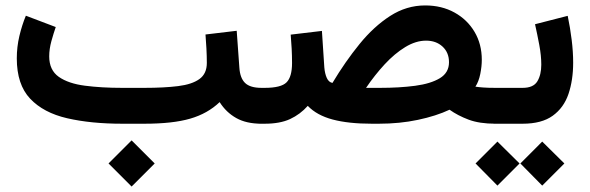

<svg xmlns="http://www.w3.org/2000/svg" viewBox="-20 -453 2160 703"><path d="M461.9 61 546.4 145.5 461.9 230 377.4 145.5ZM732.4 -326.7 846.7 -340.3 856.4 -205.6Q858.9 -167 877.4 -149.2Q896 -131.3 937.5 -131.3H948.7V0H937.5Q881.8 0 845 -20.8Q808.1 -41.5 784.2 -79.1Q740.2 -37.1 676.5 -18.6Q612.8 0 508.8 0H427.2Q313 0 226.1 -20Q139.2 -40 90.3 -91.8Q41.5 -143.6 41.5 -239.3Q41.5 -281.2 51 -321.3Q60.5 -361.3 74.7 -395.5L184.1 -354Q176.3 -331.5 168.2 -302.5Q160.2 -273.4 160.2 -246.6Q160.2 -196.3 195.3 -171.6Q230.5 -147 291 -139.2Q351.6 -131.3 427.2 -131.3H508.8Q581.1 -131.3 632.1 -137.7Q683.1 -144 710.2 -163.6Q737.3 -183.1 737.3 -222.7Q737.3 -247.1 735.8 -275.4Q734.4 -303.7 732.4 -326.7Z M1367.2 0H1341.3Q1255.9 0 1198 -15.4Q1140.1 -30.8 1106.9 -65.4Q1079.1 -34.2 1042.2 -17.1Q1005.4 0 949.2 0H929.2L929.7 -131.3H949.2Q1009.3 -131.3 1029.3 -151.6Q1049.3 -171.9 1049.3 -222.2Q1049.3 -249.5 1047.9 -275.1Q1046.4 -300.8 1044.4 -326.2L1158.7 -339.8L1167.5 -206.1Q1169.4 -183.6 1176.5 -167.7Q1183.6 -151.9 1197.3 -149.4Q1244.1 -227.5 1296.4 -291.7Q1348.6 -356 1408.4 -394.5Q1468.3 -433.1 1536.6 -433.1Q1597.2 -433.1 1644 -407.2Q1690.9 -381.3 1717.5 -336.4Q1744.1 -291.5 1744.1 -233.9Q1744.1 -210 1738.5 -182.1Q1732.9 -154.3 1720.7 -135.7Q1732.9 -133.8 1750 -132.6Q1767.1 -131.3 1793.9 -131.3H1808.6V0H1794.4Q1735.4 0 1695.8 -14.9Q1656.2 -29.8 1626 -51.3Q1577.1 -28.3 1510.3 -14.2Q1443.4 0 1367.2 0ZM1540 -304.2Q1502.4 -304.2 1463.6 -280.5Q1424.8 -256.8 1388.4 -217.5Q1352.1 -178.2 1320.3 -131.3H1371.6Q1442.9 -131.3 1500 -138.9Q1557.1 -146.5 1590.6 -166.7Q1624 -187 1624 -225.1Q1624 -260.7 1600.3 -282.5Q1576.7 -304.2 1540 -304.2Z M1893.6 0H1788.1V-131.3H1893.6Q1933.1 -131.3 1947.5 -155.3Q1961.9 -179.2 1961.9 -216.3Q1961.9 -249.5 1954.6 -288.3Q1947.3 -327.1 1939 -364.3L2058.6 -395Q2067.9 -350.6 2073.2 -306.9Q2078.6 -263.2 2078.6 -223.6Q2078.6 -159.7 2061.5 -109.1Q2044.4 -58.6 2003.9 -29.3Q1963.4 0 1893.6 0ZM1965.3 65.4 2046.4 145.5 1965.3 226.6 1885.3 145.5ZM1801.3 65.4 1882.3 145.5 1801.3 226.6 1721.2 145.5Z"/></svg>

Font: Vazirmatn UI NL
Style: Bold
Weight: 700
Designer: Saber Rastikerdar
Foundry: Saber Rastikerdar
Version: Version 33.003